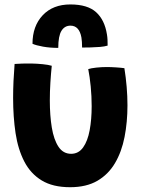

<svg xmlns="http://www.w3.org/2000/svg" viewBox="-20 -792 629 842"><path d="M367 -489Q379 -493 402.2 -495.5Q425.5 -498 448 -498Q466.5 -498 489 -496.5Q511.5 -495 525.5 -493Q532 -452.5 535.5 -411.2Q539 -370 539 -330Q539 -256.5 526.2 -191.2Q513.5 -126 484.2 -76.5Q455 -27 406.8 1Q358.5 29 287.5 29Q211.5 29 162.8 -0.8Q114 -30.5 86.5 -83.8Q59 -137 48.2 -208.2Q37.5 -279.5 37.5 -362Q37.5 -398.5 39.2 -436.2Q41 -474 44 -511.5Q57 -512.5 78.2 -513.2Q99.5 -514 117 -513.5Q142 -513 167.2 -510.5Q192.5 -508 207 -503.5Q203.5 -469.5 201 -430.2Q198.5 -391 198.5 -351.5Q198.5 -285.5 207.2 -232.5Q216 -179.5 236.5 -148.5Q257 -117.5 292 -117.5Q324.5 -117.5 344.5 -145.5Q364.5 -173.5 373.2 -220.8Q382 -268 382 -326.5Q382 -370 377.8 -413Q373.5 -456 367 -489ZM122.5 -600Q122.5 -677.5 167.2 -725Q212 -772.5 288.5 -772.5Q364 -772.5 401.5 -738.5Q439 -704.5 449 -641Q451 -629.5 451.5 -617.5Q452 -605.5 452 -592Q439 -588 418.5 -586.2Q398 -584.5 376.5 -584Q355 -583.5 340 -583.5Q340 -610 337 -628Q327.5 -679.5 289 -679.5Q263.5 -679.5 249.5 -656.8Q235.5 -634 235.5 -582Q199 -582 168.5 -587.5Q138 -593 122.5 -600Z"/></svg>

Font: Grandstander
Style: Bold
Weight: 700
Designer: Tyler Finck
Foundry: Etcetera Type Co
Version: Version 1.200; ttfautohint (v1.8.3)